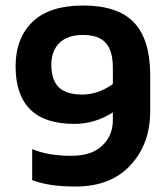

<svg xmlns="http://www.w3.org/2000/svg" viewBox="-20 -674 608 704"><path d="M530.7 -265.2V-397.8Q530.7 -528.7 471.6 -591.2Q412.6 -653.8 284.6 -653.8Q161.5 -653.8 99.4 -594Q37.3 -534.2 37.2 -430.5Q37.2 -326.2 90.7 -272.9Q144.3 -219.7 252.9 -219.7Q327.9 -219.7 393.8 -261.9V-232.5Q393.8 -177.4 354.9 -140.1Q316 -102.7 242.3 -102.7Q155.4 -102.7 98 -127.4V-13.5Q131.2 -1.2 169.7 4.4Q208.2 9.9 257.7 9.9Q386.3 9.9 458.5 -68.3Q530.7 -146.6 530.7 -265.2ZM168.2 -435.9Q168.2 -487.5 198 -516.7Q227.8 -545.8 284 -545.8Q341.3 -545.8 367.5 -517Q393.8 -488.1 393.8 -426.1V-365.8Q368.3 -347.5 340 -337.4Q311.8 -327.3 281.1 -327.3Q224.1 -327.3 196.4 -353.2Q168.7 -379 168.2 -435.9Z"/></svg>

Font: Arad-VF Thin Dots1
Style: Regular
Weight: 100
Designer: Mohammad Darvishi
Version: Version 1.000;August 30, 2024;FontCreator 15.0.0.2992 64-bit